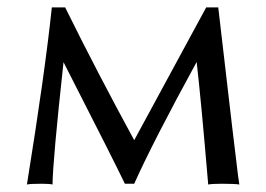

<svg xmlns="http://www.w3.org/2000/svg" viewBox="-20 -490 710 512"><path d="M118.2 -470.2H153.8Q240.2 -295.4 337.9 -116.2L529.8 -470.2H562Q609.4 -61 614.7 -22.5Q616.7 -9.8 618.2 2Q606.4 0 571.8 0Q545.9 0 535.2 2Q516.1 -224.1 504.4 -324.7Q387.2 -110.4 337.9 0H313Q287.6 -53.7 149.4 -324.2Q120.6 -59.6 120.1 2Q112.3 0 90.8 0Q60.5 0 51.8 2Q100.1 -297.4 118.2 -470.2Z"/></svg>

Font: Linux Biolinum Capitals O
Style: Small Caps
Weight: 400
Designer: Philipp H. Poll
Foundry: Philipp H. Poll
Version: Version 1.0.4